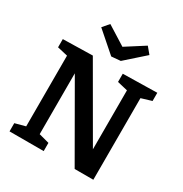

<svg xmlns="http://www.w3.org/2000/svg" viewBox="-210 -1097 1198 1256"><g transform="rotate(30 389.5 -469.0)"><path d="M493 -697 751 -702V-640L655 -611L673 -638V0H532L203 -572L220 -573V-62L201 -88L298 -62V0H40V-62L137 -88L118 -62V-637L131 -614L40 -635V-697L264 -702L589 -140H571V-638L590 -612L493 -635ZM543 -938 583 -890 440 -763 371 -757 219 -890 260 -938 445 -822 363 -823Z"/></g></svg>

Font: Bitter Thin SemiBold
Style: Regular
Weight: 600
Version: Version 2.002